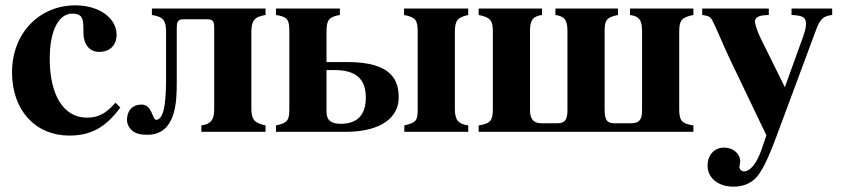

<svg xmlns="http://www.w3.org/2000/svg" viewBox="-20 -493 3150 718"><path d="M412 -109C375 -67 346 -53 305 -53C218 -53 166 -137 166 -273C166 -382 201 -442 250 -442C292 -442 292 -419 292 -372C292 -324 317 -299 351 -299C391 -299 416 -324 416 -363C416 -427 349 -473 262 -473C129 -473 25 -371 25 -222C25 -79 114 14 239 14C319 14 375 -16 430 -91Z M548 -461V-437C592 -430 601 -416 601 -372V-204C601 -141 599 -45 564 -45C549 -45 550 -102 509 -102C479 -102 455 -83 455 -44C455 -30 462 -15 475 -4C488 7 507 11 531 11C639 11 641 -114 641 -184V-387C641 -416 647 -421 670 -421H749C777 -421 781 -416 781 -387V-84C781 -47 770 -29 733 -24V0H973V-24C932 -33 920 -45 920 -87V-372C920 -415 930 -430 973 -437V-461Z M1201 -376C1201 -419 1211 -430 1251 -437V-461H1012V-437C1056 -430 1062 -419 1062 -376V-87C1062 -45 1057 -33 1012 -24V0H1272C1407 0 1471 -55 1471 -128C1471 -191 1447 -261 1279 -261H1201ZM1201 -231H1231C1311 -231 1348 -198 1348 -128C1348 -60 1313 -30 1254 -30C1220 -30 1201 -42 1201 -75ZM1681 -373C1681 -418 1692 -428 1731 -437V-461H1491V-437C1535 -428 1542 -418 1542 -373V-88C1542 -42 1538 -35 1492 -24V0H1731V-24C1696 -29 1681 -42 1681 -85Z M2279 -32C2251 -32 2241 -42 2241 -85V-374C2241 -416 2246 -428 2291 -437V-461H2057V-437C2094 -432 2102 -414 2102 -377V-81C2102 -49 2095 -32 2065 -32H2005C1974 -32 1962 -49 1962 -81V-377C1962 -414 1970 -432 2007 -437V-461H1770V-437C1815 -428 1823 -416 1823 -374V-85C1823 -42 1814 -31 1770 -24V0H2573V-24C2529 -31 2520 -42 2520 -85V-374C2520 -416 2528 -428 2573 -437V-461H2336V-437C2373 -432 2381 -414 2381 -377V-81C2381 -48 2373 -32 2339 -32Z M3092 -461H2940V-437C2983 -435 2994 -428 2994 -404C2994 -392 2992 -381 2983 -355L2915 -167L2823 -353C2810 -380 2803 -407 2803 -411C2803 -426 2814 -434 2839 -436L2855 -437V-461H2606V-437C2628 -434 2634 -431 2640 -423C2649 -411 2684 -326 2707 -277L2846 13L2828 66C2811 116 2786 148 2762 148C2753 148 2745 140 2745 131C2745 131 2745 128 2746 125C2747 120 2748 115 2748 111C2748 82 2722 59 2688 59C2650 59 2626 88 2626 126C2626 173 2666 205 2723 205C2757 205 2786 194 2807 172C2828 149 2849 110 2884 16L3032 -382C3048 -425 3061 -433 3092 -437Z"/></svg>

Font: XITS
Style: Bold
Weight: 700
Designer: MicroPress Inc., with final additions and corrections provided by Coen Hoffman, Elsevier (retired)
Version: Version 1.107